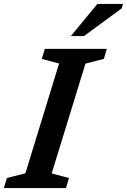

<svg xmlns="http://www.w3.org/2000/svg" viewBox="-42 -955 645 975"><path d="M258 -632.5 170 -656 186 -707H500.5L485.5 -656L392 -632L220.5 -74.5L308 -51L293 0H-22.5L-7 -51L87 -75ZM318 -772 452.5 -935H582.5L576 -912.5L384.5 -772Z"/></svg>

Font: Newsreader 6pt Medium
Style: Italic
Weight: 500
Italic angle: -17°
Designer: Hugues Gentile
Foundry: Production Type
Version: Version 1.003; ttfautohint (v1.8.3)